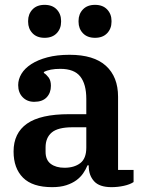

<svg xmlns="http://www.w3.org/2000/svg" viewBox="-20 -760 600 792"><path d="M195 12Q114 12 75 -27Q36 -66 36 -135Q36 -211 91.5 -250Q147 -289 265 -289H336V-352Q336 -413 311 -444.5Q286 -476 229 -476Q185 -476 161 -463V-459Q171 -453 180.5 -440.5Q190 -428 190 -406Q190 -377 172.5 -358.5Q155 -340 121 -340Q92 -340 73.5 -359Q55 -378 55 -409Q55 -433 68.5 -455.5Q82 -478 109 -495.5Q136 -513 175.5 -523.5Q215 -534 267 -534Q367 -534 417 -488.5Q467 -443 467 -361V-59H531V-9Q516 1 491 6.5Q466 12 440 12Q390 12 368 -12.5Q346 -37 346 -75V-78H341Q334 -61 323 -45Q312 -29 295 -16.5Q278 -4 253.5 4Q229 12 195 12ZM246 -68Q286 -68 311 -87Q336 -106 336 -151V-235H279Q219 -235 193.5 -213.5Q168 -192 168 -152V-134Q168 -100 189.5 -84Q211 -68 246 -68ZM164 -604Q132 -604 114 -623Q96 -642 96 -670V-674Q96 -702 114 -721Q132 -740 164 -740Q196 -740 214 -721Q232 -702 232 -674V-670Q232 -642 214 -623Q196 -604 164 -604ZM372 -604Q340 -604 322 -623Q304 -642 304 -670V-674Q304 -702 322 -721Q340 -740 372 -740Q404 -740 422 -721Q440 -702 440 -674V-670Q440 -642 422 -623Q404 -604 372 -604Z"/></svg>

Font: IBM Plex Serif SemiBold
Style: Regular
Weight: 600
Designer: Mike Abbink, Paul van der Laan, Pieter van Rosmalen
Foundry: Bold Monday
Version: Version 2.5